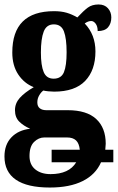

<svg xmlns="http://www.w3.org/2000/svg" viewBox="-27 -599 527 859"><path d="M-7 101Q-7 48 24 15.5Q55 -17 108 -23Q78 -36 59 -55Q40 -74 40 -106Q40 -137 61.5 -161Q83 -185 124 -209Q81 -226 54.5 -266Q28 -306 28 -364Q28 -549 215 -549Q247 -549 271 -542Q295 -535 319 -521Q347 -551 366 -565Q385 -579 414 -579Q441 -579 456 -562Q471 -545 471 -521Q471 -494 456.5 -477Q442 -460 410 -460Q410 -481 401 -493Q392 -505 381 -505Q367 -505 352 -494Q400 -444 400 -369Q400 -285 354 -237Q308 -189 215 -189Q204 -189 189 -190.5Q174 -192 167 -194Q157 -187 148.5 -172.5Q140 -158 140 -141Q140 -123 151 -114.5Q162 -106 180 -106H276Q361 -106 403.5 -66.5Q446 -27 446 44Q446 53 444 71H480V127H425Q401 182 343 211Q285 240 196 240Q95 240 44 205Q-7 170 -7 101ZM271 -365Q271 -427 259 -458.5Q247 -490 214 -490Q181 -490 168.5 -457.5Q156 -425 156 -364Q156 -306 168.5 -276.5Q181 -247 213 -247Q247 -247 259 -276Q271 -305 271 -365ZM314 127H204V71H330Q327 42 313 29Q299 16 273 16H171Q146 16 125.5 36Q105 56 105 99Q105 138 131 159Q157 180 199 180Q282 180 314 127Z"/></svg>

Font: Noto Serif CondExtraBold
Style: Regular
Weight: 800
Width: 3
Designer: Monotype Design Team
Foundry: Monotype Imaging Inc.
Version: Version 1.001